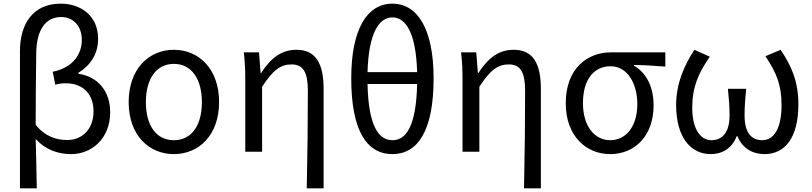

<svg xmlns="http://www.w3.org/2000/svg" viewBox="-20 -829 4439 1049"><path d="M89 200H181C179 108 178 22 175 -70C231 -8 301 13 369 13C479 13 582 -70 582 -216C582 -330 515 -411 408 -426V-431C476 -473 516 -536 516 -617C516 -747 417 -809 312 -809C160 -809 89 -699 89 -549ZM348 -64C291 -64 228 -81 175 -147C175 -279 176 -407 178 -537C179 -666 229 -736 314 -736C374 -736 427 -694 427 -610C427 -538 383 -460 268 -437L282 -366C300 -372 319 -374 338 -374C441 -374 491 -308 491 -221C491 -121 427 -64 348 -64Z M930 13C1066 13 1177 -90 1177 -271C1177 -453 1066 -557 930 -557C794 -557 683 -453 683 -271C683 -90 794 13 930 13ZM930 -63C833 -63 777 -144 777 -271C777 -397 833 -480 930 -480C1027 -480 1083 -397 1083 -271C1083 -144 1027 -63 930 -63Z M1656 200H1748V-344C1748 -482 1705 -557 1600 -557C1520 -557 1461 -515 1406 -429H1404L1395 -543H1312C1319 -486 1320 -438 1320 -394V0H1412V-355C1472 -447 1513 -477 1573 -477C1637 -477 1662 -434 1662 -332C1662 -176 1660 23 1656 200Z M2124 13C2263 13 2349 -115 2349 -401C2349 -667 2263 -809 2124 -809C1984 -809 1899 -667 1899 -401C1899 -115 1984 13 2124 13ZM2124 -63C2049 -63 1993 -140 1988 -370H2259C2254 -140 2199 -63 2124 -63ZM1988 -435C1994 -647 2050 -734 2124 -734C2198 -734 2253 -647 2259 -435Z M2843 200H2935V-344C2935 -482 2892 -557 2787 -557C2707 -557 2648 -515 2593 -429H2591L2582 -543H2499C2506 -486 2507 -438 2507 -394V0H2599V-355C2659 -447 2700 -477 2760 -477C2824 -477 2849 -434 2849 -332C2849 -176 2847 23 2843 200Z M3314 13C3447 13 3551 -85 3551 -254C3551 -356 3510 -432 3444 -470V-474C3504 -473 3554 -470 3615 -465V-543H3318C3190 -543 3071 -456 3071 -265C3071 -86 3182 13 3314 13ZM3314 -63C3228 -63 3165 -140 3165 -265C3165 -402 3230 -467 3316 -467C3409 -467 3462 -371 3462 -261C3462 -139 3401 -63 3314 -63Z M3863 13C3924 13 3978 -16 4005 -85H4009C4037 -16 4095 13 4157 13C4269 13 4342 -77 4342 -259C4342 -386 4303 -470 4245 -557L4162 -522C4223 -430 4250 -365 4250 -254C4250 -124 4206 -63 4145 -63C4093 -63 4048 -94 4048 -198C4048 -244 4051 -286 4057 -344H3957C3963 -286 3966 -244 3966 -198C3966 -98 3920 -63 3867 -63C3806 -63 3762 -126 3762 -240C3762 -353 3796 -430 3858 -519L3774 -557C3718 -472 3674 -371 3674 -256C3674 -77 3755 13 3863 13Z"/></svg>

Font: Noto Sans CJK SC
Style: Regular
Weight: 400
Designer: Ryoko NISHIZUKA 西塚涼子 (kana, bopomofo & ideographs); Paul D. Hunt (Latin, Greek & Cyrillic); Sandoll Communications 산돌커뮤니
Foundry: Adobe
Version: Version 2.004;hotconv 1.0.118;makeotfexe 2.5.65603